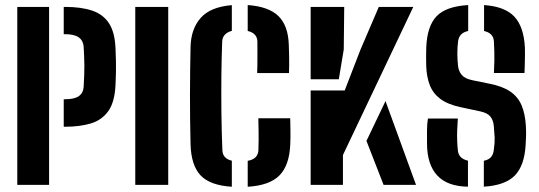

<svg xmlns="http://www.w3.org/2000/svg" viewBox="-20 -723 2110 751"><path d="M229.3 -227.2V-334.8H234.5Q271.1 -334.8 288.4 -347Q305.7 -359.3 307.2 -383.5Q310.2 -432.4 310 -466.4Q309.7 -500.4 307.2 -540.3Q305.7 -563.9 288.3 -576.6Q270.9 -589.3 234.6 -589.3H229.3V-696H234.6Q297.9 -696 341 -681.3Q384.1 -666.6 406.8 -631.2Q429.5 -595.8 431.8 -533.5Q433.1 -506.1 433.5 -484.8Q434 -463.5 433.6 -441.7Q433.3 -419.9 431.8 -390.5Q428.6 -322.7 403 -287.6Q377.5 -252.5 334.4 -239.9Q291.3 -227.2 234.5 -227.2ZM47.6 0V-696H172V0Z M509.1 0V-696H638V0Z M886.8 7.5Q801.2 2.1 764.4 -37.2Q727.6 -76.5 725.3 -159Q724.2 -205 723.6 -254.3Q723.1 -303.6 723.1 -353.3Q723.1 -403.1 723.8 -450.2Q724.6 -497.3 725.3 -538.5Q726.7 -609.4 764.8 -652.7Q802.8 -696 886.8 -702.9V-602.2Q868.6 -597.5 859.1 -586.8Q849.6 -576.1 849.1 -560.1Q846.7 -499 845.9 -425.7Q845.2 -352.4 846.1 -277.1Q847.1 -201.9 849.8 -135.6Q850.4 -119.5 859.4 -109.1Q868.5 -98.7 886.8 -94.4ZM948.9 7.5V-93.9Q969.9 -97.7 980.1 -108.4Q990.3 -119.2 990.8 -136.4Q992.1 -179.7 991.5 -207.3Q990.8 -234.9 990.5 -260.3H1115.2Q1115.5 -240.6 1116 -213.4Q1116.5 -186.3 1115.4 -159.1Q1112.2 -76.9 1073.5 -37.3Q1034.7 2.4 948.9 7.5ZM985.9 -437.3Q986.4 -453.1 986.7 -469.1Q986.9 -485.2 986.9 -506.6Q986.9 -527.9 986.8 -560.1Q986.6 -576.6 976.9 -587.1Q967.2 -597.6 948.9 -601.9V-703.2Q1030.3 -697.6 1068.8 -660.4Q1107.2 -623.1 1109.6 -548.2Q1110.5 -523.6 1110.9 -504.3Q1111.4 -485 1111.1 -468.8Q1110.9 -452.6 1110.4 -437.3Z M1195.1 0V-369.2H1328.3L1390.2 -529.4L1461.7 -696H1596.6L1321.4 -116.6V0ZM1480.3 0 1413.4 -171.8 1487.9 -327.6 1607.2 0ZM1195.1 -413V-696H1326.4L1324.6 -529.7L1305.3 -413Z M1872.5 7.2V-94.1Q1892 -98.1 1900.9 -109Q1909.8 -119.8 1911.6 -137.4Q1915.6 -165.9 1914.8 -185Q1914 -204.2 1911.6 -229.3Q1909.8 -252.1 1898.4 -266.7Q1887 -281.3 1858.2 -287.4L1781.5 -303.8Q1730.7 -314.7 1702 -336.4Q1673.4 -358.1 1661 -390.3Q1648.6 -422.5 1647.1 -465.1Q1646.6 -484.5 1646.7 -502.1Q1646.8 -519.6 1647.3 -537.9Q1650.6 -620.4 1687.4 -659.2Q1724.2 -698.1 1811.3 -703.2V-601.9Q1791.9 -597.5 1782.9 -587.3Q1773.9 -577.2 1771.8 -561.9Q1769 -540.2 1768.9 -514.9Q1768.8 -489.6 1771.8 -463.5Q1774 -444.7 1786.1 -430Q1798.1 -415.3 1827.9 -409.2L1895.9 -395.3Q1945.4 -385.5 1975.5 -365.2Q2005.6 -344.8 2019.9 -311.6Q2034.2 -278.4 2037 -229.4Q2037.6 -214.2 2037.8 -206.6Q2038.1 -198.9 2037.6 -189.2Q2037.2 -179.5 2036.1 -157.9Q2031.7 -75.6 1994 -36.8Q1956.2 2.1 1872.5 7.2ZM1810.4 7.2Q1729.9 6.1 1690.4 -36.5Q1650.9 -79 1650.3 -159.5Q1650 -184.4 1650.2 -211.8Q1650.3 -239.3 1653.8 -259.3H1770.8Q1768.9 -233.7 1768.2 -212.1Q1767.5 -190.6 1768.3 -171.9Q1769 -153.3 1770.8 -135.8Q1772.2 -119.2 1781.8 -109Q1791.5 -98.9 1810.4 -94.5ZM1911.9 -437.4Q1913.4 -466.8 1913.7 -486Q1914 -505.3 1913.5 -522.1Q1913 -538.9 1911.9 -560.5Q1911.2 -577 1901.6 -587.2Q1892.1 -597.5 1873.4 -601.7V-703.2Q1954.4 -697.6 1991.5 -658.4Q2028.7 -619.1 2033.1 -537.8Q2033.6 -530.4 2033.4 -509.9Q2033.2 -489.4 2032.6 -468.1Q2032 -446.8 2031.5 -437.4Z"/></svg>

Font: Big Shoulders Stencil Text SC Thin
Style: Regular
Weight: 100
Designer: Patric King
Foundry: XO Type Co
Version: Version 2.001